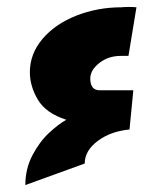

<svg xmlns="http://www.w3.org/2000/svg" viewBox="-20 -689 450 553"><path d="M267 -429H364L353 -316Q299 -311 261.5 -283Q224 -255 224 -218L53 -156Q53 -203 73.5 -242Q94 -281 121.5 -306.5Q149 -332 171 -344Q112 -363 89 -402Q66 -441 66 -481Q66 -534 102.5 -577Q139 -620 200 -644Q261 -668 330 -668Q331 -668 334.5 -668.5Q338 -669 350 -669Q364 -669 373 -668L350 -528H328Q292 -528 266 -507.5Q240 -487 240 -463Q240 -429 267 -429Z"/></svg>

Font: Cairo Black
Style: Regular
Weight: 900
Designer: Mohamed Gaber, the designers of Titillium
Foundry: Kief Type Foundry
Version: Version 2.009; ttfautohint (v1.5.33-1714) -l 8 -r 50 -G 200 